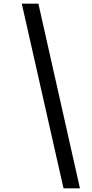

<svg xmlns="http://www.w3.org/2000/svg" viewBox="-20 -770 497 1040"><path d="M188 -750 413 250H324L98 -750Z"/></svg>

Font: Arsenal
Style: Bold Italic
Weight: 700
Italic angle: -9.10001°
Designer: Andrij Shevchenko
Foundry: Stairsfor
Version: Version 2.001;PS 002.001;hotconv 1.0.88;makeotf.lib2.5.64775